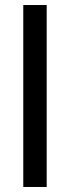

<svg xmlns="http://www.w3.org/2000/svg" viewBox="-20 -744 278 764"><path d="M72.6 0V-724H165.8V0Z"/></svg>

Font: Archivo SemiBold SemiExpanded
Style: Regular
Weight: 600
Width: 6
Version: Version 2.001